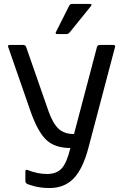

<svg xmlns="http://www.w3.org/2000/svg" viewBox="-20 -760 616 960"><path d="M21 -524.9 131.8 -206.1C155.9 -136.7 182.3 -88.4 210.9 -61C239.6 -33.7 279.9 -20 332 -20C320 29.5 305.5 63.5 288.6 82C271.6 100.6 247.2 109.9 215.1 109.9C183 109.9 150.4 103.2 117.2 89.8C110.4 87.2 106.9 90 106.9 98.1V147C106.9 152.2 110.4 156.6 117.2 160.2L130.9 165C160.2 175.1 192.2 180.2 227.1 180.2C276.9 180.2 317.1 164.3 347.9 132.6C378.7 100.8 403.3 50 421.9 -20L555.2 -524.9C557.1 -531.7 554.4 -535.2 546.9 -535.2H480C471.8 -535.2 466.8 -531.7 464.8 -524.9L350.1 -89.8C317.2 -89.8 291.3 -98.7 272.5 -116.5C253.6 -134.2 236.8 -163.7 222.2 -205.1L110.8 -524.9C108.9 -531.7 104 -535.2 96.2 -535.2H28.8C21 -535.2 18.4 -531.7 21 -524.9ZM259.8 -600.1C256.5 -593.3 258.3 -589.8 265.1 -589.8H314.9C319.5 -589.8 324.5 -593.3 330.1 -600.1L435.1 -730C439.6 -736.8 438 -740.2 430.2 -740.2H339.8C333.3 -740.2 328.5 -736.8 325.2 -730Z"/></svg>

Font: Numans
Style: Regular
Weight: 400
Designer: Jovanny Lemonad
Foundry: Jovanny Lemonad
Version: Version 001.001